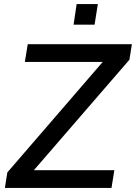

<svg xmlns="http://www.w3.org/2000/svg" viewBox="-20 -922 667 942"><path d="M4 0 16 -76 514 -653 509 -618H102L116 -705H627L615 -629L116 -52L121 -87H541L527 0ZM341 -801 356 -902H460L444 -801Z"/></svg>

Font: Mulish ExtraLight SemiBold
Style: Italic
Weight: 600
Italic angle: -9°
Version: Version 3.603